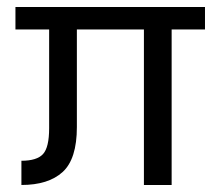

<svg xmlns="http://www.w3.org/2000/svg" viewBox="-20 -527 622 547"><path d="M564 -443H469V0H390V-443H199V-165Q199 -74 158.5 -37Q118 0 41 0V-69Q85 -69 102.5 -88Q120 -107 120 -162V-443H24V-507H564Z"/></svg>

Font: Hind Madurai
Style: Regular
Weight: 400
Designer: Jyotish Sonowal
Foundry: Indian Type Foundry
Version: Version 1.001;PS 1.0;hotconv 1.0.86;makeotf.lib2.5.63406; tt